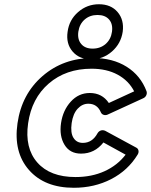

<svg xmlns="http://www.w3.org/2000/svg" viewBox="-20 -848 708 900"><path d="M62 -270Q81.5 -406.7 179.4 -491.5Q277.3 -576.2 416 -576.2Q507.8 -576.2 573.5 -535.2Q639.2 -494.1 667 -419.9Q669.9 -410.6 665.5 -401.1Q661.1 -391.6 650.9 -387.2L484.9 -311Q475.1 -306.6 466.1 -309.6Q457 -312.5 453.1 -320.8Q436 -361.8 394 -361.8Q365.7 -361.8 344 -338.4Q322.3 -314.9 315.9 -271Q309.6 -225.1 324.5 -201.7Q339.4 -178.2 368.2 -178.2Q412.6 -178.2 437 -223.1Q442.4 -232.4 452.1 -236.1Q461.9 -239.7 473.1 -234.9L619.1 -155.8Q627.4 -151.4 629.2 -141.8Q630.9 -132.3 625 -123Q579.6 -48.8 501 -8.3Q422.4 32.2 326.2 32.2Q189 32.2 115.7 -51.3Q42.5 -134.8 62 -270ZM111.8 -270Q95.2 -154.3 155 -86.2Q214.8 -18.1 334 -18.1Q409.7 -18.1 470 -45.4Q530.3 -72.8 568.8 -123L464.8 -180.2Q423.8 -127.9 359.9 -127.9Q307.6 -127.9 282.5 -169.2Q257.3 -210.4 266.1 -271Q274.9 -331.1 311.8 -371.6Q348.6 -412.1 400.9 -412.1Q458.5 -412.1 490.2 -365.2L608.9 -419.9Q583 -470.2 531.5 -498Q480 -525.9 409.2 -525.9Q289.1 -525.9 208.7 -456.5Q128.4 -387.2 111.8 -270ZM296.9 -699.2Q304.2 -754.9 346.2 -791.5Q388.2 -828.1 443.8 -828.1Q500 -828.1 531.2 -791.5Q562.5 -754.9 555.2 -699.2Q546.9 -643.6 504.9 -606.7Q462.9 -569.8 407.2 -569.8Q351.6 -569.8 320.1 -606.7Q288.6 -643.6 296.9 -699.2ZM347.2 -699.2Q342.3 -663.6 360.6 -641.8Q378.9 -620.1 414.1 -620.1Q450.2 -620.1 475.1 -641.8Q500 -663.6 504.9 -699.2Q509.8 -734.9 491.5 -756.3Q473.1 -777.8 437 -777.8Q401.4 -777.8 377 -756.6Q352.5 -735.4 347.2 -699.2Z"/></svg>

Font: Trueno ExtraBold Outline
Style: Italic
Weight: 800
Width: 6
Designer: Julieta Ulanovsky
Foundry: Julieta Ulanovsky
Version: Version 3.001b | FøM Fix